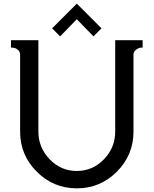

<svg xmlns="http://www.w3.org/2000/svg" viewBox="-20 -1020 840 1050"><path d="M535 -865 491 -821 400 -915 309 -821 265 -865 400 -1000ZM610 -800H760V-760Q754 -760 746 -759Q738 -758 724 -748Q710 -738 710 -720V-300Q710 -172 619 -81Q528 10 400 10Q272 10 181 -81Q90 -172 90 -300V-720Q90 -738 77.5 -748Q65 -758 52 -759L40 -760V-800H190V-300Q190 -213 251.5 -149Q313 -85 400 -85Q487 -85 548.5 -149Q610 -213 610 -300Z"/></svg>

Font: Laverick
Style: Regular
Weight: 400
Designer: Daniel Pimley
Foundry: Daniel Pimley
Version: Version 1.000;PS 001.001;hotconv 1.0.56